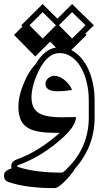

<svg xmlns="http://www.w3.org/2000/svg" viewBox="-101 -636 551 967"><path d="M-30.3 -460 12.2 -502.4 6.3 -508.8 113.8 -615.7 188 -542 262.2 -615.7 371.6 -508.8 328.6 -466.3 335 -460 257.8 -383.8Q284.7 -370.6 306.4 -345.9Q328.1 -321.3 343.5 -288.1Q358.9 -254.9 367.2 -214.6Q375.5 -174.3 375.5 -129.4V-44.9Q375.5 27.8 351.3 91.6Q327.1 155.3 279.8 209.5Q267.6 228.5 252.7 246.8Q237.8 265.1 223.1 279.5Q208.5 293.9 195.6 302.7Q182.6 311.5 173.8 311.5Q35.2 311.5 -52.2 282.7Q-66.4 278.8 -73.7 270.8Q-81.1 262.7 -81.1 249Q-81.1 238.8 -74.7 230.2Q-68.4 221.7 -54.2 216.3L-42.5 211.9Q-44.4 207.5 -44.4 200.2Q-44.4 189.9 -38.1 181.4Q-31.7 172.9 -17.6 167.5Q75.2 134.3 163.6 63.5Q173.8 55.2 182.9 47.6Q191.9 40 199.7 32.7H172.9Q121.1 32.7 86.4 25.4Q51.8 18.1 30.8 2Q9.8 -14.2 0.7 -39.1Q-8.3 -64 -8.3 -99.1Q-8.3 -162.1 31.2 -244.1Q42 -265.6 53.7 -282.7Q65.4 -299.8 78.1 -312.5Q121.6 -387.2 180.7 -396.5L151.4 -426.3L76.7 -351.6ZM262.2 -441.9 329.6 -508.8 262.2 -574.7 195.8 -508.8ZM113.8 -441.9 180.7 -508.8 113.8 -574.7 47.4 -508.8ZM262.2 -182.6Q238.8 -179.2 220.9 -177.7Q203.1 -176.3 189 -176.3Q127.9 -176.3 127.9 -214.4Q127.9 -222.7 131.8 -229.7Q135.7 -236.8 142.1 -242.4Q148.4 -248 156.5 -251.2Q164.6 -254.4 172.9 -254.4Q184.6 -254.4 197.5 -249Q210.4 -243.7 222.7 -234.1Q234.9 -224.6 245.4 -211.4Q255.9 -198.2 262.2 -182.6ZM346.2 -129.4Q346.2 -179.2 335.4 -222.9Q324.7 -266.6 305.2 -299.1Q285.6 -331.5 258.5 -350.1Q231.4 -368.7 198.7 -368.7Q138.2 -368.7 94.2 -279.8Q75.7 -241.7 66.9 -208.7Q58.1 -175.8 57.6 -147.9Q57.6 -120.6 65.2 -101.3Q72.8 -82 90.3 -69.6Q107.9 -57.1 137.2 -51.3Q166.5 -45.4 209.5 -45.4Q214.8 -45.4 224.9 -45.7Q234.9 -45.9 246.1 -45.9Q257.3 -45.9 267.3 -46.1Q277.3 -46.4 281.7 -46.4Q281.7 6.8 181.6 86.4Q89.4 160.6 -7.3 194.8Q-15.1 197.8 -15.1 200.2Q-15.1 204.1 -6.3 206.1Q76.7 233.4 210.4 233.4Q215.3 233.4 224.4 225.3Q233.4 217.3 249 200.7Q346.2 97.7 346.2 -44.9Z"/></svg>

Font: XB Kayhan Sayeh
Style: Regular
Weight: 700
Designer: Behnam
Foundry: Irmug
Version: Version 7.300 2009